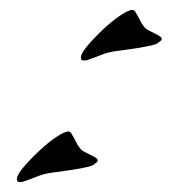

<svg xmlns="http://www.w3.org/2000/svg" viewBox="-20 -353 346 387"><path d="M149 -231Q143 -231 143 -237Q143 -245 156 -260.5Q169 -276 187 -293Q205 -310 222 -321.5Q239 -333 247 -333Q251 -333 254 -327Q259 -319 262.5 -311.5Q266 -304 273 -296Q278 -292 292 -285.5Q306 -279 306 -275Q306 -272 303 -270Q300 -268 298 -266Q294 -263 276 -259.5Q258 -256 239.5 -253.5Q221 -251 214 -250Q198 -248 184.5 -242.5Q171 -237 156 -232Q154 -231 149 -231ZM20 14Q14 14 14 8Q14 0 27 -15.5Q40 -31 58 -48Q76 -65 93 -76.5Q110 -88 118 -88Q122 -88 125 -82Q130 -74 133.5 -66.5Q137 -59 144 -51Q149 -47 163 -40.5Q177 -34 177 -30Q177 -27 174 -25Q171 -23 169 -21Q165 -18 147 -14.5Q129 -11 110.5 -8.5Q92 -6 85 -5Q69 -3 55.5 2.5Q42 8 27 13Q25 14 20 14Z"/></svg>

Font: My Soul
Style: Regular
Weight: 400
Designer: Robert E. Leuschke
Foundry: Robert E. Leuschke
Version: Version 1.010; ttfautohint (v1.8.4.7-5d5b)